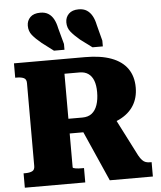

<svg xmlns="http://www.w3.org/2000/svg" viewBox="-63 -1038 916 1092"><g transform="rotate(-5 395.0 -492.0)"><path d="M522 -887 546 -795V-762H487L420 -812Q387 -840 369 -862.5Q351 -885 351 -916Q351 -945 370.5 -964.5Q390 -984 427 -984Q455 -984 473.5 -972Q492 -960 504 -938.5Q516 -917 522 -887ZM302 -887 327 -795V-762H267L201 -812Q167 -840 149 -862.5Q131 -885 131 -916Q131 -945 150.5 -964.5Q170 -984 208 -984Q236 -984 254.5 -972Q273 -960 284.5 -938.5Q296 -917 302 -887ZM378 -319 519 0H765V-82H756Q743 -82 732 -85.5Q721 -89 711.5 -99Q702 -109 692 -127L574 -358ZM315 -92V-626H401Q431 -626 451 -612Q471 -598 481 -571.5Q491 -545 491 -506Q491 -464 480.5 -433Q470 -402 449 -385.5Q428 -369 395 -369H288V-285H441Q447 -289 451 -291.5Q455 -294 459.5 -297.5Q464 -301 470 -306Q549 -313 603 -339.5Q657 -366 684.5 -410Q712 -454 712 -513Q712 -577 681 -621Q650 -665 589.5 -687.5Q529 -710 441 -710H34V-628H44Q68 -628 83 -621Q98 -614 98 -592V-118Q98 -96 83 -89Q68 -82 44 -82H34V0H379V-82H367Q357 -82 347.5 -82.5Q338 -83 330.5 -84.5Q323 -86 319 -87.5Q315 -89 315 -92Z"/></g></svg>

Font: Roboto Serif ExtraBold
Style: Regular
Weight: 800
Designer: Greg Gazdowicz
Foundry: Commercial Type
Version: Version 1.008